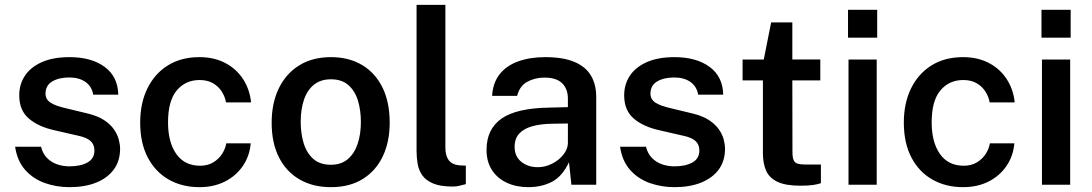

<svg xmlns="http://www.w3.org/2000/svg" viewBox="-20 -763 4510 793"><path d="M267 10Q213 10 164.8 -7.2Q116.5 -24.5 83.8 -61.5Q51 -98.5 42.5 -157H149.5Q156.5 -128.5 174.2 -110.5Q192 -92.5 216.2 -84.2Q240.5 -76 266.5 -76Q313 -76 341.5 -92Q370 -108 370 -141.5Q370 -166 354.2 -180.5Q338.5 -195 303 -202.5L205 -225Q139 -239.5 99.5 -273Q60 -306.5 59.5 -367.5Q59 -413.5 82.5 -449.5Q106 -485.5 152.5 -506.2Q199 -527 267 -527Q357.5 -527 412.2 -486.8Q467 -446.5 468.5 -372H365Q359.5 -405.5 333.5 -424.2Q307.5 -443 266 -443Q223 -443 195.5 -426.5Q168 -410 168 -376Q168 -352.5 188.8 -339Q209.5 -325.5 252 -316L345 -293.5Q385 -283.5 410.5 -266.5Q436 -249.5 450.2 -229.2Q464.5 -209 470.2 -187.8Q476 -166.5 476 -148.5Q476 -98.5 450.2 -63.2Q424.5 -28 377.8 -9Q331 10 267 10Z M803.5 10Q732.5 10 677.2 -21.2Q622 -52.5 590.5 -112.2Q559 -172 559 -256.5Q559 -337 588.8 -397.8Q618.5 -458.5 673.2 -492.8Q728 -527 803.5 -527Q864 -527 910 -503Q956 -479 983.8 -436.5Q1011.5 -394 1017 -340H913.5Q909.5 -363.5 896 -384.8Q882.5 -406 859.8 -419.2Q837 -432.5 804.5 -432.5Q746 -432.5 710 -389.5Q674 -346.5 674 -257.5Q674 -175.5 708.2 -127Q742.5 -78.5 806.5 -78.5Q838.5 -78.5 861.5 -92.8Q884.5 -107 897.8 -128.2Q911 -149.5 914.5 -171H1015.5Q1011 -118.5 983 -77.5Q955 -36.5 909 -13.2Q863 10 803.5 10Z M1346.5 10Q1272.5 10 1217.5 -21.8Q1162.5 -53.5 1132.2 -113Q1102 -172.5 1102 -256Q1102 -337 1131.5 -398Q1161 -459 1215.8 -493Q1270.5 -527 1347 -527Q1421 -527 1475.5 -494.5Q1530 -462 1559.8 -401.5Q1589.5 -341 1589.5 -256Q1589.5 -177.5 1561.2 -117.8Q1533 -58 1478.8 -24Q1424.5 10 1346.5 10ZM1347 -82.5Q1389 -82.5 1416.2 -105.5Q1443.5 -128.5 1457 -168.5Q1470.5 -208.5 1470.5 -259.5Q1470.5 -307 1458.5 -347Q1446.5 -387 1419.2 -411.2Q1392 -435.5 1347 -435.5Q1304.5 -435.5 1276.8 -413.2Q1249 -391 1235.5 -351.2Q1222 -311.5 1222 -259.5Q1222 -212.5 1234 -172.2Q1246 -132 1273.5 -107.2Q1301 -82.5 1347 -82.5Z M1849.5 7.5Q1799.5 7.5 1769.5 -5Q1739.5 -17.5 1724.5 -38.5Q1709.5 -59.5 1705 -85.8Q1700.5 -112 1700.5 -139.5V-743H1819.5V-153.5Q1819.5 -120 1833.2 -101.5Q1847 -83 1878 -80L1904 -79V-2.5Q1890.5 1.5 1876.5 4.5Q1862.5 7.5 1849.5 7.5Z M2162 10Q2112.5 10 2073.2 -8.2Q2034 -26.5 2011.8 -60.8Q1989.5 -95 1989.5 -144Q1989.5 -229.5 2051.2 -273Q2113 -316.5 2248 -318.5L2325.5 -320.5V-355.5Q2325.5 -396.5 2301.2 -419.8Q2277 -443 2226 -442.5Q2188 -442 2157 -424.8Q2126 -407.5 2116 -367H2012.5Q2015.5 -420 2043.2 -455.8Q2071 -491.5 2119.5 -509.2Q2168 -527 2231.5 -527Q2305.5 -527 2352 -507.5Q2398.5 -488 2420.5 -451.2Q2442.5 -414.5 2442.5 -362.5V0H2340L2330 -93Q2302.5 -34.5 2259.8 -12.2Q2217 10 2162 10ZM2201.5 -72.5Q2224 -72.5 2246 -80.8Q2268 -89 2285.8 -103.2Q2303.5 -117.5 2314.2 -135Q2325 -152.5 2325.5 -171.5V-253L2262 -252Q2215 -251.5 2179.8 -242Q2144.5 -232.5 2125 -211.8Q2105.5 -191 2105.5 -156.5Q2105.5 -117 2133 -94.8Q2160.5 -72.5 2201.5 -72.5Z M2765.5 10Q2711.5 10 2663.2 -7.2Q2615 -24.5 2582.2 -61.5Q2549.5 -98.5 2541 -157H2648Q2655 -128.5 2672.8 -110.5Q2690.5 -92.5 2714.8 -84.2Q2739 -76 2765 -76Q2811.5 -76 2840 -92Q2868.5 -108 2868.5 -141.5Q2868.5 -166 2852.8 -180.5Q2837 -195 2801.5 -202.5L2703.5 -225Q2637.5 -239.5 2598 -273Q2558.5 -306.5 2558 -367.5Q2557.5 -413.5 2581 -449.5Q2604.5 -485.5 2651 -506.2Q2697.5 -527 2765.5 -527Q2856 -527 2910.8 -486.8Q2965.5 -446.5 2967 -372H2863.5Q2858 -405.5 2832 -424.2Q2806 -443 2764.5 -443Q2721.5 -443 2694 -426.5Q2666.5 -410 2666.5 -376Q2666.5 -352.5 2687.2 -339Q2708 -325.5 2750.5 -316L2843.5 -293.5Q2883.5 -283.5 2909 -266.5Q2934.5 -249.5 2948.8 -229.2Q2963 -209 2968.8 -187.8Q2974.5 -166.5 2974.5 -148.5Q2974.5 -98.5 2948.8 -63.2Q2923 -28 2876.2 -9Q2829.5 10 2765.5 10Z M3286 4Q3224.5 4 3190.8 -12.2Q3157 -28.5 3144 -58.5Q3131 -88.5 3131 -130V-431H3047V-517H3134.5L3165 -670.5H3252.5V-517.5H3368V-431H3252.5L3253 -134.5Q3253 -111.5 3258.2 -100.8Q3263.5 -90 3275.2 -86.8Q3287 -83.5 3306.5 -83.5H3370.5V-6.5Q3360 -2.5 3339.8 0.8Q3319.5 4 3286 4Z M3484.5 0V-517H3601V0ZM3482.5 -607.5V-722.5H3603V-607.5Z M3957.5 10Q3886.5 10 3831.2 -21.2Q3776 -52.5 3744.5 -112.2Q3713 -172 3713 -256.5Q3713 -337 3742.8 -397.8Q3772.5 -458.5 3827.2 -492.8Q3882 -527 3957.5 -527Q4018 -527 4064 -503Q4110 -479 4137.8 -436.5Q4165.5 -394 4171 -340H4067.5Q4063.5 -363.5 4050 -384.8Q4036.5 -406 4013.8 -419.2Q3991 -432.5 3958.5 -432.5Q3900 -432.5 3864 -389.5Q3828 -346.5 3828 -257.5Q3828 -175.5 3862.2 -127Q3896.5 -78.5 3960.5 -78.5Q3992.5 -78.5 4015.5 -92.8Q4038.5 -107 4051.8 -128.2Q4065 -149.5 4068.5 -171H4169.5Q4165 -118.5 4137 -77.5Q4109 -36.5 4063 -13.2Q4017 10 3957.5 10Z M4283.5 0V-517H4400V0ZM4281.5 -607.5V-722.5H4402V-607.5Z"/></svg>

Font: Public Sans Thin SemiBold
Style: Regular
Weight: 600
Version: Version 2.001